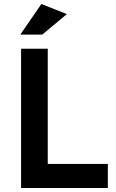

<svg xmlns="http://www.w3.org/2000/svg" viewBox="-20 -945 581 965"><path d="M316 -874 192 -771H82L188 -925ZM220 -700V-121H522V0H86V-700Z"/></svg>

Font: QuotatisMedium
Style: Regular
Weight: 500
Designer: Julieta Ulanovsky
Foundry: Quotatis-Medium
Version: Version 4.000;PS 004.000;hotconv 1.0.88;makeotf.lib2.5.64775